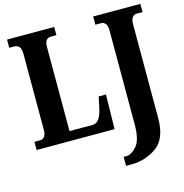

<svg xmlns="http://www.w3.org/2000/svg" viewBox="-133 -836 1148 1199"><g transform="rotate(-15 441.0 -237.0)"><path d="M534 240H571Q659 240 732 189Q805 138 805 2V-601Q805 -636 817.5 -648.5Q830 -661 843 -661H882V-714H577V-661H616Q629 -661 641 -648.5Q653 -636 653 -603V3Q653 104 619 143Q585 182 551 182H534ZM20 0H524L528 -223H481L465 -148Q446 -61 399 -61H249V-605Q249 -661 289 -661H325V-714H20V-661H53Q70 -661 83 -648.5Q96 -636 96 -602V-109Q96 -78 84 -65.5Q72 -53 59 -53H20Z"/></g></svg>

Font: Noto Serif ExtraCondensed Extra
Style: Regular
Weight: 800
Width: 3
Designer: Monotype Design Team
Foundry: Monotype Imaging Inc.
Version: Version 1.002